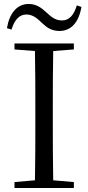

<svg xmlns="http://www.w3.org/2000/svg" viewBox="-20 -947 445 967"><path d="M15 -805 38 -798C53 -847 77 -874 113 -874C147 -874 170 -852 193 -830C215 -809 239 -791 280 -791C339 -791 378 -837 390 -912L367 -920C352 -871 329 -844 292 -844C257 -844 236 -864 212 -886C189 -907 164 -927 124 -927C66 -927 27 -880 15 -805ZM53 -698 156 -690C158 -591 158 -491 158 -391V-337C158 -236 158 -137 156 -39L53 -30V0H352V-30L248 -39C246 -137 246 -237 246 -337V-391C246 -492 246 -592 248 -690L352 -698V-728H53Z"/></svg>

Font: Source Han Serif KR
Style: Regular
Weight: 400
Designer: Ryoko NISHIZUKA 西塚涼子 (kana & ideographs); Frank Grießhammer (Latin, Greek & Cyrillic); Wenlong ZHANG 张文龙 (bopomofo); San
Foundry: Adobe
Version: Version 2.001;hotconv 1.1.0;makeotfexe 2.6.0